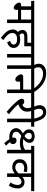

<svg xmlns="http://www.w3.org/2000/svg" viewBox="1640 -2576 1078 4399"><g transform="rotate(90 2179.5 -377.0)"><path d="M509 -551V0H428V-250H207V-213Q207 -180 192.5 -165.5Q178 -151 159 -151Q140 -151 119 -163.5Q98 -176 80 -195.5Q62 -215 50.5 -237Q39 -259 39 -278Q39 -296 52.5 -308.5Q66 -321 100 -321H126V-551H0V-622H612V-551ZM428 -551H207V-321H428Z M735 -229Q710 -247 688.5 -277.5Q667 -308 667 -352Q667 -380 677 -400Q687 -420 704 -433Q719 -445 737 -452Q755 -459 777.5 -462Q800 -465 827 -465H959V-551H598V-622H1144V-551H1040V-394H828Q797 -394 784 -391Q771 -388 762 -381Q755 -375 751 -366.5Q747 -358 747 -347Q747 -323 761.5 -305Q776 -287 795 -274ZM919 -69Q955 -80 978 -98Q1001 -116 1001 -148Q1001 -186 972 -207.5Q943 -229 878 -229Q809 -229 772.5 -200.5Q736 -172 736 -124Q736 -101 742 -79.5Q748 -58 765 -34Q782 -10 814.5 20Q847 50 900 89L846 142Q785 94 742.5 51.5Q700 9 678 -35Q656 -79 656 -130Q656 -186 688.5 -224Q721 -262 772.5 -281Q824 -300 882 -300Q951 -300 994.5 -279Q1038 -258 1058.5 -224.5Q1079 -191 1079 -153Q1079 -95 1045 -57Q1011 -19 946 -2Z M1299 -551V0H1218V-551H1129V-622H1402V-551Z M1654 -896Q1725 -896 1787 -876.5Q1849 -857 1903.5 -820Q1958 -783 2005 -731Q2052 -679 2092 -615H2008Q1957 -685 1902.5 -731Q1848 -777 1790 -800.5Q1732 -824 1671 -824Q1601 -824 1561.5 -794.5Q1522 -765 1522 -714Q1522 -681 1533.5 -657Q1545 -633 1558 -615H1472Q1459 -639 1450 -665.5Q1441 -692 1441 -724Q1441 -776 1467.5 -814.5Q1494 -853 1542 -874.5Q1590 -896 1654 -896ZM1477 -551H1388V-622H1661V-551H1558V0H1477Z M1647 -622H2216V-551H2113V0H2032V-298H1851V-244Q1851 -216 1837 -202Q1823 -188 1800 -188Q1782 -188 1761.5 -200Q1741 -212 1723.5 -232Q1706 -252 1695 -274.5Q1684 -297 1684 -318Q1684 -341 1697.5 -355Q1711 -369 1745 -369H2032V-551H1647Z M2486 -551 2514 -566Q2525 -550 2531.5 -523Q2538 -496 2538 -458Q2538 -402 2515 -363.5Q2492 -325 2452 -298Q2412 -271 2361 -251L2365 -259Q2395 -224 2432.5 -186.5Q2470 -149 2512 -112.5Q2554 -76 2597 -42L2543 12Q2484 -37 2432 -87Q2380 -137 2340 -181Q2300 -225 2277 -256Q2255 -287 2248.5 -305Q2242 -323 2242 -340Q2242 -359 2257 -376Q2272 -393 2306 -393Q2344 -393 2368 -368Q2392 -343 2411 -300L2349 -335Q2406 -354 2432 -387.5Q2458 -421 2458 -468Q2458 -497 2450.5 -525.5Q2443 -554 2432 -565L2477 -551H2202V-622H2626V-551Z M2426 -615Q2409 -650 2400 -682Q2391 -714 2391 -748Q2391 -813 2433 -854.5Q2475 -896 2550 -896Q2595 -896 2628 -880Q2661 -864 2687 -831Q2713 -798 2734 -746Q2755 -694 2774 -622H2884V-551H2781V0H2700V-551H2611V-622H2698Q2680 -692 2660.5 -736.5Q2641 -781 2616 -803Q2591 -825 2554 -825Q2514 -825 2493 -800.5Q2472 -776 2472 -733Q2472 -699 2482 -671.5Q2492 -644 2506 -615Z M3493 -551V0H3412V-361L3419 -328Q3387 -312 3350 -302.5Q3313 -293 3260 -293Q3203 -293 3156.5 -305.5Q3110 -318 3078 -334L3059 -346Q3004 -377 2974 -416Q2944 -455 2944 -507Q2944 -543 2962 -571Q2980 -599 3015.5 -615.5Q3051 -632 3101 -632Q3163 -632 3207.5 -603Q3252 -574 3252 -515Q3252 -479 3238.5 -451.5Q3225 -424 3200.5 -401.5Q3176 -379 3141 -357L3126 -344Q3085 -321 3056.5 -300.5Q3028 -280 3013 -258Q2998 -236 2998 -208Q2998 -188 3008 -167.5Q3018 -147 3044 -133.5Q3070 -120 3117 -120Q3131 -120 3145 -121.5Q3159 -123 3177 -127L3220 -85Q3243 -55 3264.5 -31Q3286 -7 3318 24L3260 65Q3229 29 3201.5 -6Q3174 -41 3158 -69L3152 -97Q3143 -108 3138 -124.5Q3133 -141 3133 -157Q3133 -189 3153 -202.5Q3173 -216 3198 -216Q3239 -216 3261 -190Q3283 -164 3283 -136Q3283 -101 3263.5 -84Q3244 -67 3207 -57L3187 -56Q3175 -53 3154.5 -51.5Q3134 -50 3115 -50Q3056 -50 3011 -70.5Q2966 -91 2941 -126.5Q2916 -162 2916 -205Q2916 -246 2935.5 -276.5Q2955 -307 2987.5 -330.5Q3020 -354 3057 -374L3067 -381Q3104 -401 3127.5 -421Q3151 -441 3162 -462Q3173 -483 3173 -506Q3173 -530 3156 -548Q3139 -566 3099 -566Q3065 -566 3044 -549Q3023 -532 3023 -502Q3023 -476 3036 -454Q3049 -432 3072 -415.5Q3095 -399 3123 -388L3143 -381Q3166 -371 3193 -367.5Q3220 -364 3249 -364Q3297 -364 3338.5 -375.5Q3380 -387 3420 -417L3412 -396V-551H3323V-622H3597V-551Z M4359 -551H4034V-336L4030 -345Q4054 -371 4085 -385Q4116 -399 4151 -399Q4216 -399 4257 -357.5Q4298 -316 4298 -239Q4298 -193 4283 -141Q4268 -89 4233 -39L4161 -80Q4186 -112 4202 -154Q4218 -196 4218 -237Q4218 -284 4198.5 -307Q4179 -330 4144 -330Q4117 -330 4088 -311Q4059 -292 4029 -252L4034 -277V0H3953V-210L3967 -186Q3951 -172 3928.5 -156Q3906 -140 3876.5 -129Q3847 -118 3808 -118Q3761 -118 3719.5 -137Q3678 -156 3653 -194.5Q3628 -233 3628 -290Q3628 -344 3653 -383Q3678 -422 3723 -443Q3768 -464 3826 -464Q3849 -464 3877.5 -460.5Q3906 -457 3921 -454L3915 -381Q3899 -385 3874.5 -388Q3850 -391 3831 -391Q3773 -391 3741 -365Q3709 -339 3709 -292Q3709 -239 3739.5 -213.5Q3770 -188 3810 -188Q3860 -188 3898.5 -215Q3937 -242 3970 -278L3953 -224V-551H3582V-622H4359Z"/></g></svg>

Font: Noto Sans Devanagari
Style: Regular
Weight: 400
Designer: Jelle Bosma - Monotype Design Team
Foundry: Monotype Imaging Inc.
Version: Version 2.003